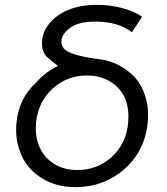

<svg xmlns="http://www.w3.org/2000/svg" viewBox="-20 -766 690 791"><path d="M291.5 5Q213.5 5 156.5 -29.5Q99.5 -63.5 73 -117Q46.5 -171 46.5 -228Q46.5 -244 48 -260.5Q57.5 -361.5 130 -427Q167.5 -470 219 -494.5Q199.5 -509 181.5 -524.5Q153 -545.5 153 -587.5Q153 -596.5 153.5 -601Q157 -638.5 186.5 -672.8Q216 -707 264.5 -726.5Q314 -746 381.5 -746Q432 -746 483 -733Q533 -719.5 565.5 -697L523.5 -633.5Q465.5 -677 373.5 -677Q305.5 -677 271 -653Q236.5 -628 233.5 -601.5Q233 -599 233 -594Q233 -573 248.5 -560.8Q264 -548.5 299 -539Q331 -529.5 378.5 -523.5Q436.5 -517.5 481 -491Q539 -456.5 564.5 -404.5Q590 -352 590 -294Q590 -278 588.5 -260.5Q581 -183.5 540.8 -124Q500.5 -64.5 434.5 -29.5Q369 5 291.5 5ZM298.5 -65.5Q381.5 -65.5 440.8 -119.8Q500 -174 508 -260.5Q509 -277.5 509 -285.5Q509 -385 433 -430.5Q392 -455 338 -455Q256.5 -455 197 -401.2Q137.5 -347.5 128.5 -260.5Q127.5 -243.5 127.5 -236.5Q127.5 -190.5 146.8 -152Q166 -113.5 204.5 -90Q244 -65.5 298.5 -65.5Z"/></svg>

Font: Argentum Sans Light
Style: Italic
Weight: 300
Italic angle: -11.3°
Designer: Julieta Ulanovsky (font), Owen Earl (portions from Jones font), Cristiano Sobral (main changes and remaster)
Foundry: Julieta Ulanovsky (font), Owen Earl (portions from Jones font), Cristiano Sobral (main changes and remaster)
Version: Version 3.127